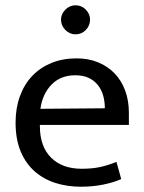

<svg xmlns="http://www.w3.org/2000/svg" viewBox="-20 -698 544 727"><path d="M468 -225H131V-221Q131 -143 173.5 -101Q216 -59 289 -59Q327 -59 356.5 -65Q386 -71 421 -85L439 -20Q410 -7 370.5 1Q331 9 286 9Q235 9 190.5 -5Q146 -19 112 -48.5Q78 -78 58.5 -124Q39 -170 39 -234Q39 -289 55.5 -334Q72 -379 102 -410.5Q132 -442 174.5 -459.5Q217 -477 270 -477Q315 -477 351.5 -462Q388 -447 414 -420Q440 -393 454 -355Q468 -317 468 -271ZM377 -288Q377 -314 370.5 -336.5Q364 -359 350.5 -376Q337 -393 316 -403Q295 -413 265 -413Q210 -413 175.5 -378Q141 -343 133 -286ZM211 -624Q211 -645 227.5 -661.5Q244 -678 266 -678Q289 -678 305 -661.5Q321 -645 321 -624Q321 -601 305 -584.5Q289 -568 266 -568Q244 -568 227.5 -584.5Q211 -601 211 -624Z"/></svg>

Font: Mukta
Style: Regular
Weight: 400
Designer: Girish Dalvi and Yashodeep Gholap
Foundry: Ek Type
Version: Version 2.538;PS 1.001;hotconv 16.6.51;makeotf.lib2.5.65220;